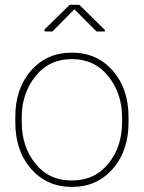

<svg xmlns="http://www.w3.org/2000/svg" viewBox="-20 -753 587 784"><path d="M68.8 -253.9Q68.8 -154.3 124.5 -85Q179.7 -15.6 273.4 -16.1Q367.2 -16.1 422.9 -85.4Q478.5 -154.8 478.5 -253.9V-274.4Q478.5 -371.1 422.4 -441.4Q366.2 -511.7 273.4 -511.7Q180.7 -511.7 124.5 -441.4Q68.8 -371.1 68.8 -274.4ZM42.5 -274.4Q42 -390.6 106.4 -464.4Q170.9 -538.1 273.4 -538.1Q376 -538.1 440.4 -464.4Q504.9 -390.6 504.9 -274.4V-253.9Q504.9 -137.2 440.4 -63.5Q376 10.3 273.9 10.3Q171.4 10.3 106.9 -63.5Q42.5 -137.2 42.5 -253.9ZM408.2 -624.5H374L283.7 -715.3L194.3 -624.5H162.1V-632.8L264.6 -733.4H303.7L408.2 -630.9Z"/></svg>

Font: Roboto-Thin
Style: Regular
Weight: 250
Designer: Google
Version: Version 1.100141; 2013; ttfautohint (v0.94.14-c901) -l 8 -r 